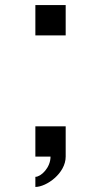

<svg xmlns="http://www.w3.org/2000/svg" viewBox="-20 -620 400 760"><path d="M240 0C240 66 164 120 120 120V80C142 80 180 44 180 0H120V-120H240V0ZM120 -480H240V-600H120Z"/></svg>

Font: Gauge Heavy
Style: Bold
Weight: 900
Designer: Daniel Pimley
Foundry: Daniel Pimley
Version: Version 1.003;PS 001.001;hotconv 1.0.56